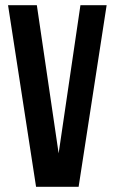

<svg xmlns="http://www.w3.org/2000/svg" viewBox="-20 -720 442 740"><path d="M206 -129 290 -700H391L283 0H119L11 -700H122Z"/></svg>

Font: BebasNeueW03-Regular
Style: Regular
Weight: 400
Designer: Ryoichi Tsunekawa
Foundry: Ryoichi Tsunekawa
Version: Version 1.30